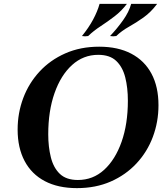

<svg xmlns="http://www.w3.org/2000/svg" viewBox="-20 -956 857 991"><path d="M492 -715Q589 -715 657.5 -679Q726 -643 762 -575.5Q798 -508 798 -413Q798 -327 769 -249.5Q740 -172 684.5 -112.5Q629 -53 551.5 -19Q474 15 377 15Q280 15 211.5 -21Q143 -57 107 -125Q71 -193 71 -287Q71 -373 100 -450Q129 -527 184 -586.5Q239 -646 317 -680.5Q395 -715 492 -715ZM382 -27Q460 -27 517.5 -79.5Q575 -132 607.5 -224Q640 -316 640 -436Q640 -503 626.5 -556.5Q613 -610 580 -641.5Q547 -673 487 -673Q410 -673 352 -620.5Q294 -568 261.5 -475.5Q229 -383 229 -263Q229 -198 242.5 -144Q256 -90 289 -58.5Q322 -27 382 -27ZM635 -936Q607 -899 571 -871.5Q535 -844 499 -820.5Q463 -797 435 -770Q419 -767 403 -770Q438 -813 460.5 -855Q483 -897 494 -936ZM791 -936Q759 -893 721 -866Q683 -839 645.5 -818Q608 -797 580 -770Q564 -767 548 -770Q585 -809 615.5 -852Q646 -895 657 -936Z"/></svg>

Font: Poltawski Nowy SemiBold
Style: Italic
Weight: 600
Italic angle: -12°
Version: Version 1.001;gftools[0.9.25]